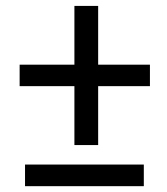

<svg xmlns="http://www.w3.org/2000/svg" viewBox="-20 -639 574 659"><path d="M316.9 -417H494.6V-343.3H316.9V-141.1H235.4V-343.3H47.4V-417H235.4V-618.7H316.9ZM473.6 0H65.9V-74.2H473.6Z"/></svg>

Font: Shabnam FD
Style: Regular
Weight: 400
Foundry: DejaVu fonts team - Redesigned by Saber Rastikerdar - Based on Vazir font
Version: Version 5.00;October 20, 2019;FontCreator 12.0.0.2547 64-bit